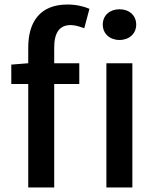

<svg xmlns="http://www.w3.org/2000/svg" viewBox="-20 -830 693 850"><path d="M105 -619V-550L30 -544V-458H105V0H220V-458H331V-550H220V-620C220 -686 244 -719 293 -719C309 -719 329 -714 353 -705L376 -791C351 -802 316 -810 279 -810C156 -810 105 -732 105 -619ZM509 -653C552 -653 583 -681 583 -721C583 -762 552 -789 509 -789C466 -789 435 -762 435 -721C435 -681 466 -653 509 -653ZM451 -550V0H566V-550Z"/></svg>

Font: Spoqa Han Sans Neo Medium
Style: Regular
Weight: 500
Designer: [Spoqa Han Sans Neo] Dong-huui Kim ___ Younghwa Kang ___ Yujin Lee ___ [Noto Sans] Ryoko NISHIZUKA ____ (kana & ideograp
Foundry: Spoqa (http://www.spoqa-han-sans.com)
Version: Version 1.100;hotconv 1.0.109;makeotfexe 2.5.65596